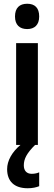

<svg xmlns="http://www.w3.org/2000/svg" viewBox="-20 -773 288 1024"><path d="M125 -753C84 -753 60 -731 60 -685C60 -640 85 -618 125 -618C164 -618 189 -640 189 -685C189 -731 166 -753 125 -753ZM107 109C107 74 123 44 167 0H182V-543H66V0H89C44 38 18 84 18 129C18 193 55 231 128 231C154 231 174 226 189 220V146C180 150 167 154 149 154C122 154 107 137 107 109Z"/></svg>

Font: Noto Sans Arabic UI Cn SmBd
Style: Regular
Weight: 600
Width: 3
Designer: Monotype Design Team, Nadine Chahine and Nizar Qandah
Foundry: Monotype Imaging Inc.
Version: Version 2.010